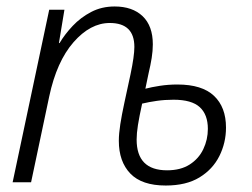

<svg xmlns="http://www.w3.org/2000/svg" viewBox="-20 -563 778 593"><path d="M492 10Q418 10 382.5 -27Q347 -64 347 -128Q347 -150 351.5 -179Q356 -208 364 -245L383 -333Q395 -390 395 -418Q395 -492 319 -492Q259 -492 207 -432.5Q155 -373 132 -265L76 0H19L132 -533H179L162 -430H164Q180 -457 204.5 -483Q229 -509 261.5 -526Q294 -543 334 -543Q389 -543 420.5 -513Q452 -483 452 -426Q452 -406 448.5 -384Q445 -362 439 -337L429 -289Q448 -294 474 -298Q500 -302 528 -302Q604 -302 641 -267Q678 -232 678 -169Q678 -122 657.5 -81Q637 -40 596 -15Q555 10 492 10ZM496 -37Q538 -37 566 -55Q594 -73 608 -102.5Q622 -132 622 -165Q622 -209 597 -232Q572 -255 516 -255Q489 -255 464.5 -251.5Q440 -248 419 -243Q410 -202 406 -176.5Q402 -151 402 -132Q402 -37 496 -37Z"/></svg>

Font: Noto Sans SemiCondensed Light
Style: Italic
Weight: 300
Width: 4
Italic angle: -12°
Designer: Monotype Design Team
Foundry: Monotype Imaging Inc.
Version: Version 2.013; ttfautohint (v1.8.4.7-5d5b)